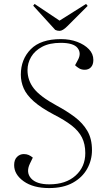

<svg xmlns="http://www.w3.org/2000/svg" viewBox="-20 -943 537 977"><path d="M448 -179Q448 -128 423.5 -84Q399 -40 350.5 -13Q302 14 230 14Q149 14 100.5 -20.5Q52 -55 52 -103Q52 -130 66.5 -144.5Q81 -159 101 -159Q115 -159 125.5 -154.5Q136 -150 147 -141L132 -110Q111 -66 138 -35.5Q165 -5 231 -5Q315 -5 364.5 -49.5Q414 -94 414 -164Q414 -210 397 -243.5Q380 -277 344.5 -304.5Q309 -332 254 -360Q188 -395 151.5 -427.5Q115 -460 100.5 -493.5Q86 -527 86 -563Q86 -641 136.5 -692.5Q187 -744 290 -744Q336 -744 373 -730Q410 -716 432.5 -692.5Q455 -669 455 -638Q455 -614 443 -601Q431 -588 411 -588Q395 -588 383 -595Q371 -602 362 -611L377 -639Q395 -673 374.5 -699Q354 -725 289 -725Q232 -725 194.5 -705Q157 -685 138.5 -653.5Q120 -622 120 -586Q120 -534 152.5 -492.5Q185 -451 268 -406Q320 -378 360.5 -347.5Q401 -317 424.5 -277Q448 -237 448 -179ZM149 -914 156 -923 283 -838 418 -923 426 -913 322 -809Q299 -786 283 -786Q271 -786 261 -791Z"/></svg>

Font: Display Extralight
Style: Italic
Weight: 200
Italic angle: -2°
Designer: Latin by Veronika Burian and Jose Scaglione. Greek by Irene Vlachou. Cyrillic by Vera Evstafieva
Foundry: TypeTogether
Version: Version 3.002